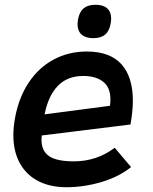

<svg xmlns="http://www.w3.org/2000/svg" viewBox="-20 -775 640 805"><path d="M36 -209Q36 -241 43 -280.5Q58.5 -365.5 100 -428.2Q141.5 -491 204.2 -525Q267 -559 344 -559Q440.5 -559 488.8 -506Q537 -453 537 -352.5Q537 -308.5 527 -253L155 -207Q154 -195 154 -189.5Q154 -142 186 -120.2Q218 -98.5 289.5 -98.5Q385.5 -98.5 461 -155.5L529.5 -74.5Q478.5 -33.5 405.2 -11.8Q332 10 258 10Q191.5 10 141.5 -15.2Q91.5 -40.5 63.8 -89.8Q36 -139 36 -209ZM443 -358Q443 -409 412 -432.8Q381 -456.5 329.5 -456.5Q262 -456.5 222 -414.5Q182 -372.5 167 -295.5L441 -331.5Q443 -344 443 -358ZM305 -674Q305 -679.5 307 -693.5Q313 -725.5 330.8 -740.2Q348.5 -755 380.5 -755Q412.5 -755 429.2 -740.2Q446 -725.5 446 -697.5Q446 -686.5 444 -676.5Q438.5 -645 420.8 -630Q403 -615 371 -615Q339 -615 322 -630.2Q305 -645.5 305 -674Z"/></svg>

Font: JuliaMono BoldItalic
Style: Regular
Weight: 700
Italic angle: -9°
Monospace: yes
Designer: cormullion
Foundry: corm
Version: Version 0.049; ttfautohint (v1.8.4)